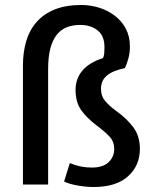

<svg xmlns="http://www.w3.org/2000/svg" viewBox="-20 -740 624 770"><path d="M72 0V-477Q72 -530 85 -574.5Q98 -619 126.5 -651.5Q155 -684 199.5 -702Q244 -720 306 -720Q343 -720 378 -709Q413 -698 440.5 -677Q468 -656 484.5 -625Q501 -594 501 -554Q501 -528 495 -506Q489 -484 481 -467Q430 -456 407.5 -436Q385 -416 385 -384Q385 -354 403 -333.5Q421 -313 446 -295Q487 -266 514 -230.5Q541 -195 541 -143Q541 -76 493.5 -33Q446 10 355 10Q326 10 291.5 4Q257 -2 237 -12L260 -86Q302 -68 348 -68Q393 -68 415.5 -89.5Q438 -111 438 -143Q438 -172 419.5 -192Q401 -212 366 -238Q328 -267 305.5 -298.5Q283 -330 283 -380Q283 -425 311 -457.5Q339 -490 393 -507Q397 -515 398 -525.5Q399 -536 399 -551Q399 -596 371.5 -618Q344 -640 302 -640Q272 -640 248.5 -631Q225 -622 208 -601Q191 -580 182 -546Q173 -512 173 -463V0Z"/></svg>

Font: Mukta Vaani Medium
Style: Regular
Weight: 500
Designer: Noopur Datye, Girish Dalvi, Yashodeep Gholap, Pallavi Karambelkar
Foundry: Ek Type
Version: Version 2.538;PS 1.000;hotconv 16.6.51;makeotf.lib2.5.65220;